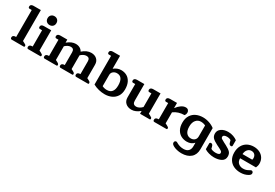

<svg xmlns="http://www.w3.org/2000/svg" viewBox="62 -1944 4855 3390"><g transform="rotate(30 2489.5 -248.5)"><path d="M42 -33Q42 -56 58.5 -68Q75 -80 104 -80H113V-630H69Q42 -630 42 -663Q42 -686 58.5 -698Q75 -710 104 -710H253V-79L289 -61Q312 -50 321 -41.5Q330 -33 330 -19Q330 -9 326 -4.5Q322 0 312 0H69Q42 0 42 -33Z M427 -647Q427 -688 452.5 -712.5Q478 -737 517 -737Q556 -737 581.5 -712.5Q607 -688 607 -647Q607 -606 581.5 -581.5Q556 -557 517 -557Q478 -557 452.5 -581.5Q427 -606 427 -647ZM379 -33Q379 -56 395.5 -68Q412 -80 441 -80H450V-412H406Q379 -412 379 -445Q379 -468 395.5 -480Q412 -492 441 -492H590V-79L626 -61Q649 -50 658 -41.5Q667 -33 667 -19Q667 -9 663 -4.5Q659 0 649 0H406Q379 0 379 -33Z M713 -33Q713 -56 729.5 -68Q746 -80 775 -80H784V-412H740Q713 -412 713 -445Q713 -468 729.5 -480Q746 -492 775 -492H918V-432H922Q1007 -502 1088 -502Q1136 -502 1172.5 -482Q1209 -462 1228 -425Q1315 -502 1405 -502Q1475 -502 1519.5 -462Q1564 -422 1564 -350V-79L1600 -61Q1621 -50 1629.5 -41Q1638 -32 1638 -19Q1638 -9 1634 -4.5Q1630 0 1620 0H1384Q1357 0 1357 -33Q1357 -56 1373.5 -68Q1390 -80 1419 -80H1424V-337Q1424 -375 1408.5 -394Q1393 -413 1355 -413Q1326 -413 1296.5 -397.5Q1267 -382 1244 -359V-79L1280 -61Q1301 -50 1309.5 -41Q1318 -32 1318 -19Q1318 -9 1314 -4.5Q1310 0 1300 0H1064Q1037 0 1037 -33Q1037 -56 1053.5 -68Q1070 -80 1099 -80H1104V-337Q1104 -375 1088.5 -394Q1073 -413 1035 -413Q1006 -413 976.5 -397.5Q947 -382 924 -359V-79L960 -61Q981 -50 989.5 -41Q998 -32 998 -19Q998 -9 994 -4.5Q990 0 980 0H740Q713 0 713 -33Z M1731 -45V-630H1687Q1660 -630 1660 -663Q1660 -686 1676.5 -698Q1693 -710 1722 -710H1868V-450L1871 -448Q1901 -473 1938 -487.5Q1975 -502 2016 -502Q2078 -502 2129 -474.5Q2180 -447 2211 -388Q2242 -329 2242 -240Q2242 -156 2205 -98.5Q2168 -41 2106 -13Q2044 15 1969 15Q1908 15 1845.5 -0.5Q1783 -16 1731 -45ZM2102 -239Q2102 -417 1976 -417Q1934 -417 1902 -391Q1870 -365 1870 -321V-92Q1913 -70 1965 -70Q2102 -70 2102 -239Z M2349 -140V-412H2305Q2278 -412 2278 -445Q2278 -468 2294.5 -480Q2311 -492 2340 -492H2489V-153Q2489 -74 2563 -74Q2592 -74 2623 -90.5Q2654 -107 2679 -134V-412H2635Q2608 -412 2608 -445Q2608 -468 2624.5 -480Q2641 -492 2670 -492H2819V-79L2855 -61Q2878 -50 2887 -41.5Q2896 -33 2896 -19Q2896 -9 2892 -4.5Q2888 0 2878 0H2685V-55H2681Q2644 -23 2602 -4Q2560 15 2515 15Q2441 15 2395 -26.5Q2349 -68 2349 -140Z M2950 -33Q2950 -56 2966.5 -68Q2983 -80 3012 -80H3021V-412H2977Q2950 -412 2950 -445Q2950 -468 2966.5 -480Q2983 -492 3012 -492H3155V-390H3159Q3193 -438 3239 -470Q3285 -502 3330 -502Q3364 -502 3382 -482.5Q3400 -463 3400 -435Q3400 -417 3393.5 -400Q3387 -383 3377 -372Q3253 -372 3161 -304V-79L3197 -61Q3220 -50 3229 -41.5Q3238 -33 3238 -19Q3238 -9 3234 -4.5Q3230 0 3220 0H2977Q2950 0 2950 -33Z M3492 199Q3470 186 3460 173.5Q3450 161 3450 144Q3450 126 3460.5 115Q3471 104 3486 104Q3492 104 3498.5 107Q3505 110 3510.5 113Q3516 116 3519 118Q3584 155 3657 155Q3722 155 3755 121Q3788 87 3788 29V-43H3784Q3762 -16 3726 -0.5Q3690 15 3644 15Q3581 15 3527.5 -12.5Q3474 -40 3442 -97.5Q3410 -155 3410 -240Q3410 -328 3447.5 -387Q3485 -446 3547 -474Q3609 -502 3683 -502Q3748 -502 3811.5 -480.5Q3875 -459 3922 -422V9Q3922 119 3853.5 179.5Q3785 240 3663 240Q3616 240 3569 228.5Q3522 217 3492 199ZM3783 -171V-395Q3739 -417 3688 -417Q3628 -417 3589 -370.5Q3550 -324 3550 -241Q3550 -155 3585 -112.5Q3620 -70 3677 -70Q3724 -70 3753.5 -97Q3783 -124 3783 -171Z M4004 -39V-156Q4004 -166 4010.5 -173Q4017 -180 4030 -180Q4064 -180 4075 -135L4086 -94Q4100 -83 4127 -76.5Q4154 -70 4184 -70Q4265 -70 4265 -113Q4265 -133 4248 -146Q4231 -159 4178 -185L4143 -202Q4066 -241 4035 -274.5Q4004 -308 4004 -361Q4004 -425 4059 -463.5Q4114 -502 4197 -502Q4254 -502 4304 -483.5Q4354 -465 4384 -441V-330Q4384 -320 4377.5 -314Q4371 -308 4358 -308Q4324 -308 4313 -352L4301 -396Q4266 -417 4217 -417Q4184 -417 4164 -405.5Q4144 -394 4144 -371Q4144 -351 4158.5 -340Q4173 -329 4225 -302L4274 -277Q4345 -240 4375 -207.5Q4405 -175 4405 -121Q4405 -50 4345.5 -17.5Q4286 15 4198 15Q4143 15 4088.5 -1Q4034 -17 4004 -39Z M4467 -239Q4467 -323 4500.5 -382.5Q4534 -442 4591.5 -472Q4649 -502 4720 -502Q4786 -502 4839 -476Q4892 -450 4922 -401.5Q4952 -353 4952 -289Q4952 -268 4946 -244.5Q4940 -221 4931 -203H4608Q4608 -136 4647.5 -103Q4687 -70 4741 -70Q4775 -70 4800 -77.5Q4825 -85 4859 -104Q4862 -106 4870.5 -110.5Q4879 -115 4883.5 -116.5Q4888 -118 4892 -118Q4907 -118 4917.5 -107Q4928 -96 4928 -78Q4928 -61 4918 -48.5Q4908 -36 4886 -23Q4821 15 4734 15Q4659 15 4598.5 -13.5Q4538 -42 4502.5 -99.5Q4467 -157 4467 -239ZM4806 -288Q4812 -302 4812 -319Q4812 -364 4787 -390.5Q4762 -417 4718 -417Q4674 -417 4643 -382.5Q4612 -348 4608 -288Z"/></g></svg>

Font: Maitree
Style: Bold
Weight: 700
Designer: CadsonDemak Team
Foundry: CadsonDemak
Version: Version 1.002